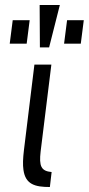

<svg xmlns="http://www.w3.org/2000/svg" viewBox="-20 -743 356 770"><path d="M143 -136 186 -484H118L76 -141C72 -108 71 -82 74 -62C82 -3 121 7 180 7L187 -53C145 -57 136 -76 143 -136ZM87 -568 99 -662H31L19 -568ZM304 -568 316 -662H249L237 -568ZM177 -553 220 -723H139L140 -553Z"/></svg>

Font: Gamestation Condensed
Style: Italic
Weight: 400
Width: 3
Designer: Jonas Hecksher
Foundry: Jonas Hecksher, Playtypeª, e-types AS
Version: Version 1.003